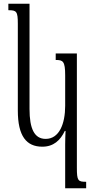

<svg xmlns="http://www.w3.org/2000/svg" viewBox="-20 -780 515 1034"><path d="M331 234H444V199C400 199 394 194 394 123V-492H280V-457C319 -457 331 -451 331 -374V-210C331 -113 299 -32 226 -32C165 -32 139 -87 139 -193V-760H25V-725C69 -725 76 -719 76 -652V-185C76 -47 122 10 208 10C268 10 305 -24 329 -75H333C332 -53 331 -25 331 -3Z"/></svg>

Font: Noto Serif Armenian ExtraCondensed
Style: Regular
Weight: 400
Width: 2
Designer: Monotype Design Team
Foundry: Monotype Imaging Inc.
Version: Version 2.008